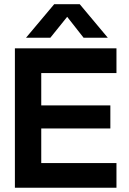

<svg xmlns="http://www.w3.org/2000/svg" viewBox="-20 -876 602 896"><path d="M233 -856.5H352L483 -700H370L293.5 -797.5L215 -700H101.5ZM523.5 -650.5V-535H172.5V-384H495V-276.5H172.5V-115H523.5V0H49.5V-650.5Z"/></svg>

Font: Overused Grotesk SemiBold
Style: Regular
Weight: 610
Version: Version 0.004